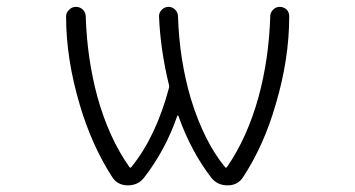

<svg xmlns="http://www.w3.org/2000/svg" viewBox="-20 -565 1040 563"><path d="M359.4 -75.2Q362.3 -71.3 365.2 -75.2Q437.5 -164.1 475.6 -307.6Q476.6 -311.5 475.6 -315.4Q450.2 -418.9 446.3 -517.6Q446.3 -528.3 454.6 -536.6Q462.9 -544.9 474.1 -544.9Q485.4 -544.9 493.7 -536.6Q502 -528.3 502 -516.6Q505.9 -389.6 540 -274.4Q578.1 -150.4 639.6 -75.2Q642.6 -71.3 645.5 -75.2Q705.1 -161.1 738.3 -281.2Q768.6 -392.6 772.5 -517.6Q772.5 -528.3 780.8 -536.6Q789.1 -544.9 800.3 -544.9Q811.5 -544.9 820.3 -537.1Q828.1 -529.3 828.1 -517.6Q828.1 -391.6 788.1 -257.8Q753.9 -138.7 692.4 -44.9Q676.8 -21.5 647.5 -21.5Q617.2 -21.5 599.6 -43.9Q540 -121.1 502.9 -225.6Q502 -226.6 501 -226.6Q500 -226.6 500 -225.6Q464.8 -124 402.3 -43.9Q384.8 -21.5 355 -21.5Q325.2 -21.5 309.6 -44.9Q249 -138.7 213.9 -257.8Q173.8 -392.6 173.8 -516.6Q173.8 -528.3 182.6 -536.1Q190.4 -544.9 202.6 -544.9Q214.8 -544.9 223.1 -536.6Q231.4 -528.3 231.4 -516.6Q235.4 -392.6 265.6 -281.2Q298.8 -161.1 359.4 -75.2Z"/></svg>

Font: Rounded-L Mgen+ 1mn light
Style: Regular
Weight: 200
Designer: [Source Han Sans]
Ryoko NISHIZUKA  (kana & ideographs); Paul D. Hunt (Latin, Greek & Cyrillic); Wenlong ZHANG  (bopomofo
Version: Version 1.059.20150602